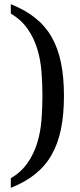

<svg xmlns="http://www.w3.org/2000/svg" viewBox="-20 -780 386 928"><path d="M185.1 -316.9Q185.1 -376.5 180.4 -434.6Q175.8 -492.7 159.9 -544.4Q144 -596.2 113.8 -639.9Q83.5 -683.6 32.2 -714.8V-759.8Q101.1 -732.4 149.9 -693.6Q198.7 -654.8 229.5 -601.1Q260.3 -547.4 274.7 -477.3Q289.1 -407.2 289.1 -316.9Q289.1 -226.6 274.7 -156Q260.3 -85.4 229.5 -31.5Q198.7 22.5 149.9 61.5Q101.1 100.6 32.2 127.9V82Q83.5 50.8 113.8 6.8Q144 -37.1 159.9 -89.1Q175.8 -141.1 180.4 -199.2Q185.1 -257.3 185.1 -316.9Z"/></svg>

Font: Droid Serif
Style: Regular
Weight: 400
Designer: Monotype Design team
Foundry: Monotype Imaging Inc.
Version: Version 1.03